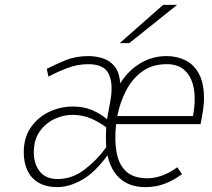

<svg xmlns="http://www.w3.org/2000/svg" viewBox="-20 -752 866 784"><path d="M215 12Q168.5 12 138 -5.8Q107.5 -23.5 92.2 -55.5Q77 -87.5 77 -130Q77 -190.5 106.2 -232.2Q135.5 -274 181.2 -295.5Q227 -317 277 -317Q322 -317 356.5 -302.2Q391 -287.5 417 -265L431 -342Q443 -409.5 424.2 -449.8Q405.5 -490 340 -490Q296 -490 253.5 -473.5Q211 -457 178 -439L171 -471Q202.5 -487.5 245.5 -505.2Q288.5 -523 341 -523Q370 -523 398.8 -514.2Q427.5 -505.5 447.5 -481.5Q467.5 -457.5 471 -412Q505 -465.5 554 -494.2Q603 -523 660 -523Q703 -523 737.8 -505.5Q772.5 -488 792.8 -450Q813 -412 813 -350Q813 -331.5 809.8 -307.5Q806.5 -283.5 799 -245H454Q447 -179.5 456 -129.8Q465 -80 495.2 -52Q525.5 -24 582 -24Q610.5 -24 642 -35.2Q673.5 -46.5 704 -69L723 -41Q692.5 -18 655.8 -3Q619 12 573 12Q511 12 471.8 -21.5Q432.5 -55 419 -118Q366.5 -46 314 -17Q261.5 12 215 12ZM216 -21Q274.5 -21 325.2 -59.5Q376 -98 414 -151Q412.5 -167 412.5 -192Q412.5 -217 414 -232Q388.5 -251.5 353.5 -267.2Q318.5 -283 275 -283Q239 -283 202.8 -266.2Q166.5 -249.5 142.2 -215.5Q118 -181.5 118 -130Q118 -83 142.2 -52Q166.5 -21 216 -21ZM459 -278H768Q779.5 -337.5 772.2 -385.5Q765 -433.5 737.5 -461.8Q710 -490 661 -490Q601.5 -490 560.2 -459.8Q519 -429.5 494.2 -381Q469.5 -332.5 459 -278ZM469 -576 646 -732H703L508 -576Z"/></svg>

Font: Overpass Thin
Style: Italic
Weight: 250
Italic angle: -10°
Designer: Delve Withrington, Dave Bailey, Thomas Jockin
Foundry: Delve Fonts LLC
Version: Version 4.000